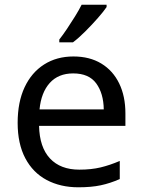

<svg xmlns="http://www.w3.org/2000/svg" viewBox="-20 -786 604 816"><path d="M292 -546Q361 -546 410.5 -516Q460 -486 486.5 -431.5Q513 -377 513 -304V-251H146Q148 -160 192.5 -112.5Q237 -65 317 -65Q368 -65 407.5 -74.5Q447 -84 489 -102V-25Q448 -7 408 1.5Q368 10 313 10Q237 10 178.5 -21Q120 -52 87.5 -113.5Q55 -175 55 -264Q55 -352 84.5 -415Q114 -478 167.5 -512Q221 -546 292 -546ZM291 -474Q228 -474 191.5 -433.5Q155 -393 148 -321H421Q420 -389 389 -431.5Q358 -474 291 -474ZM433 -756Q421 -738 396 -709.5Q371 -681 342.5 -652.5Q314 -624 290 -606H232V-618Q247 -637 264.5 -663Q282 -689 299 -716.5Q316 -744 327 -766H433Z"/></svg>

Font: Noto Sans Siddham
Style: Regular
Weight: 400
Designer: Monotype Design Team
Foundry: Monotype Imaging Inc.
Version: Version 2.004; ttfautohint (v1.8.4.7-5d5b)